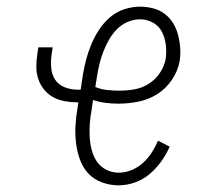

<svg xmlns="http://www.w3.org/2000/svg" viewBox="-20 -548 640 576"><path d="M336 8Q310 8 285.5 -1Q261 -10 244.5 -28Q228 -46 219.5 -70Q211 -94 208 -120Q205 -146 206.5 -172.5Q208 -199 213 -226L215 -241H212Q193 -241 174 -244.5Q155 -248 139.5 -256.5Q124 -265 112.5 -279Q101 -293 95 -310.5Q89 -328 89 -347Q89 -366 92 -386L95 -406H138L135 -386Q132 -366 133.5 -345.5Q135 -325 145 -309.5Q155 -294 173.5 -286.5Q192 -279 212 -279H222L229 -326Q233 -349 239 -371.5Q245 -394 254.5 -416.5Q264 -439 278 -460Q292 -481 311 -497Q330 -513 353.5 -520.5Q377 -528 400 -528Q420 -528 439.5 -523Q459 -518 474 -506.5Q489 -495 499 -479Q509 -463 514 -444Q519 -425 520.5 -405Q522 -385 519 -365Q514 -336 496 -309Q478 -282 451.5 -265.5Q425 -249 395 -243Q365 -237 336 -237Q316 -237 296.5 -239.5Q277 -242 259 -248L255 -219Q251 -199 249.5 -178.5Q248 -158 249 -138Q250 -118 255 -98.5Q260 -79 270.5 -63.5Q281 -48 298.5 -39Q316 -30 336 -30Q355 -30 374 -37.5Q393 -45 408.5 -59Q424 -73 435 -90Q446 -107 454 -126L489 -108Q479 -85 464 -64Q449 -43 429 -26Q409 -9 384.5 -0.5Q360 8 336 8ZM339 -276Q361 -276 383.5 -280Q406 -284 426 -296.5Q446 -309 459.5 -329Q473 -349 477 -371Q480 -393 477.5 -413.5Q475 -434 466 -452Q457 -470 439 -480Q421 -490 400 -490Q381 -490 362.5 -482Q344 -474 330 -459.5Q316 -445 306.5 -428Q297 -411 290 -393Q283 -375 278.5 -356.5Q274 -338 271 -319L266 -287Q283 -280 301.5 -278Q320 -276 339 -276Z"/></svg>

Font: Iosevka SS04 XLt Ex
Style: Italic
Weight: 200
Width: 7
Italic angle: -9°
Monospace: yes
Designer: Belleve Invis
Foundry: Belleve Invis
Version: Version 19.0.0; ttfautohint (v1.8.4)